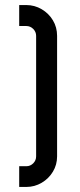

<svg xmlns="http://www.w3.org/2000/svg" viewBox="-20 -740 318 760"><path d="M56 0V-82H84Q100 -82 111.5 -93.5Q123 -105 123 -121V-598Q123 -614 111.5 -625.5Q100 -637 84 -637H56V-720H84Q117 -720 145 -703.5Q173 -687 189.5 -659.5Q206 -632 206 -598V-121Q206 -88 189.5 -60.5Q173 -33 145 -16.5Q117 0 84 0Z"/></svg>

Font: Orbitron
Style: Regular
Weight: 400
Designer: Matt McInerney
Foundry: The League of Moveable Type
Version: Version 2.001